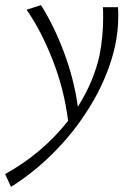

<svg xmlns="http://www.w3.org/2000/svg" viewBox="-73 -441 526 750"><path d="M389 -380Q389 -318 376 -259Q352 -153 293 -49.5Q234 54 150 141.5Q66 229 -30 289L-53 239Q93 158 193 31Q178 -90 133.5 -204.5Q89 -319 31 -403L87 -421Q138 -341 177.5 -235Q217 -129 231 -24Q294 -124 316 -226Q330 -299 330 -372Q330 -399 329 -413H388Q389 -402 389 -380Z"/></svg>

Font: Ysabeau Semilight
Style: Italic
Weight: 300
Italic angle: -12°
Designer: Christian Thalmann (Catharsis Fonts)
Version: Version 0.003